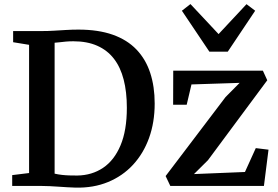

<svg xmlns="http://www.w3.org/2000/svg" viewBox="-20 -892 1333 921"><path d="M342.5 8Q323.5 7.5 302.8 6.2Q282 5 260.8 3.5Q239.5 2 219.2 1Q199 0 180.5 0H38.5V-52L119.5 -62V-677L43 -689.5V-743H179.5Q210.5 -743 239.2 -744.8Q268 -746.5 296.8 -748.2Q325.5 -750 356 -750Q451.5 -750 520.8 -725.5Q590 -701 634.5 -654.5Q679 -608 700.5 -542.5Q722 -477 722 -395.5Q722 -305 695 -230.2Q668 -155.5 618 -101.5Q568 -47.5 498.2 -18.8Q428.5 10 342.5 8ZM350.5 -50Q421 -51 474.5 -87Q528 -123 558.2 -194.8Q588.5 -266.5 588.5 -375Q588.5 -451 573.2 -510.2Q558 -569.5 526.5 -610.2Q495 -651 446.5 -672.5Q398 -694 332 -694Q312.5 -694 295.8 -692.5Q279 -691 265.5 -689.2Q252 -687.5 242 -687V-59Q259.5 -55 277.5 -53Q295.5 -51 313.5 -50.5Q331.5 -50 350.5 -50ZM1129.5 -494.5 898.5 -487 875.5 -389.5H810.5L811 -553H1241L1262 -507L977.5 -123.5L910.5 -57L1155 -67L1207 -181.5L1268 -174L1246 0H797L774.5 -47.5L1062 -426.5ZM984.5 -644 852.5 -840.5 893.5 -872.5 1028.5 -728.5 1162.5 -872 1204 -840.5 1072.5 -644Z"/></svg>

Font: Merriweather 24pt SemiBold
Style: Regular
Weight: 600
Designer: Eben Sorkin
Foundry: Eben Sorkin
Version: Version 2.100